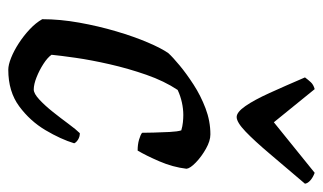

<svg xmlns="http://www.w3.org/2000/svg" viewBox="-182 -616 798 475"><g transform="rotate(90 217.5 -379.0)"><path d="M153 0Q141 0 123.5 -7Q106 -14 87.5 -26Q69 -38 53 -53Q37 -68 28 -84Q28 -128 36.5 -175.5Q45 -223 58 -267Q71 -311 85.5 -345Q100 -379 112 -396Q122 -407 142.5 -424Q163 -441 190 -458.5Q217 -476 248.5 -488Q280 -500 313 -500Q329 -500 348.5 -489Q368 -478 382.5 -464Q397 -450 398 -441Q394 -407 379.5 -373.5Q365 -340 353 -320Q338 -320 326 -323.5Q314 -327 309 -331Q309 -340 308.5 -359.5Q308 -379 307 -399Q306 -419 303 -428Q293 -431 283 -432Q273 -433 265 -433Q250 -433 234 -429.5Q218 -426 203 -419Q181 -386 165.5 -341.5Q150 -297 139.5 -251Q129 -205 123.5 -166.5Q118 -128 116 -107Q123 -97 138.5 -87Q154 -77 171.5 -70Q189 -63 202 -63Q212 -63 227 -77Q242 -91 257.5 -110.5Q273 -130 287 -149Q301 -168 310 -177Q319 -177 326 -172.5Q333 -168 335 -163Q325 -130 302.5 -92Q280 -54 243.5 -27Q207 0 153 0ZM270 -565Q258 -565 243 -586.5Q228 -608 210.5 -646.5Q193 -685 172 -734Q178 -742 184 -748.5Q190 -755 201 -758L283 -657L408 -758Q419 -754 426.5 -747.5Q434 -741 435 -734Q394 -686 361.5 -647.5Q329 -609 306 -587Q283 -565 270 -565Z"/></g></svg>

Font: Texturina Medium 12pt Medium
Style: Italic
Weight: 500
Italic angle: -11°
Version: Version 1.002